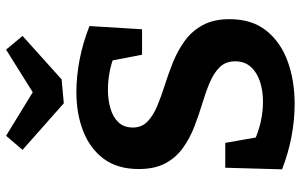

<svg xmlns="http://www.w3.org/2000/svg" viewBox="-201 -790 1003 641"><g transform="rotate(-90 300.5 -469.5)"><path d="M195.3 -527.3Q195.3 -498 215 -478.8Q234.7 -459.7 266.8 -446.2Q299 -432.7 337.8 -420.5Q376.7 -408.3 415 -392.7Q453.3 -377 485.5 -353.5Q517.7 -330 537.3 -293.8Q557 -257.7 557 -204.3Q557 -129.7 518.5 -81.7Q480 -33.7 415.8 -10.5Q351.7 12.7 274.3 12.7Q221 12.7 165.3 2.2Q109.7 -8.3 55.7 -29.3L61 -219H144L165.3 -97.7L151.7 -121.7Q181.7 -107.7 215.5 -100.3Q249.3 -93 281.3 -93Q318.3 -93 349 -103.2Q379.7 -113.3 398 -134Q416.3 -154.7 416.3 -185.7Q416.3 -217.3 397 -237.2Q377.7 -257 345.5 -270.7Q313.3 -284.3 275 -295.8Q236.7 -307.3 198.2 -322.2Q159.7 -337 127.5 -360Q95.3 -383 76 -418.5Q56.7 -454 56.7 -508Q56.7 -578.7 90.7 -624.5Q124.7 -670.3 183 -693.2Q241.3 -716 314 -716Q365.7 -716 422 -705.2Q478.3 -694.3 534 -672.3L523.3 -496.7H438.3L417.3 -605.7L433.3 -590Q408 -600 379.3 -605.3Q350.7 -610.7 321.7 -610.7Q288.3 -610.7 259.3 -602.3Q230.3 -594 212.8 -575.7Q195.3 -557.3 195.3 -527.3ZM455.3 -950.7 501 -895.7 356 -765.3 276.3 -758 120.7 -895.7 167.7 -950.7 363 -831 266 -832.3Z"/></g></svg>

Font: Bitter Thin
Style: Regular
Weight: 100
Designer: Sol Matas, and Bitter project Authors
Foundry: Sol Matas
Version: Version 2.002